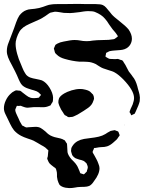

<svg xmlns="http://www.w3.org/2000/svg" viewBox="-21 -738 738 984"><path d="M695 -219Q691 -201 674 -165L669 -155Q668 -154 664.5 -153Q661 -152 660 -151L652 -147Q651 -148 650 -150Q649 -152 649 -154Q645 -159 643 -163Q643 -167 646 -173Q648 -180 652.5 -188.5Q657 -197 659 -203Q666 -222 666 -236Q666 -274 611 -331Q586 -356 568 -366Q559 -372 531 -380L507 -388Q499 -391 488 -398Q477 -405 469 -410Q448 -420 428 -421Q421 -422 407 -422H385Q349 -425 311 -436Q285 -443 270 -458Q262 -466 262 -466Q260 -469 257 -483Q255 -487 255 -488Q255 -490 257 -494Q259 -498 260 -501L263 -508Q265 -510 267.5 -511Q270 -512 272 -514Q287 -522 305 -525Q343 -533 361 -533Q377 -533 392 -530Q397 -529 404.5 -528Q412 -527 423 -527Q439 -527 454 -530Q470 -532 477 -532Q488 -533 511 -533Q539 -533 553 -536Q555 -536 561 -537Q567 -538 571 -542L579 -548Q580 -549 581.5 -550Q583 -551 583 -552Q583 -553 580.5 -557Q578 -561 577 -562Q573 -569 556 -588L538 -613Q528 -630 517 -642Q500 -663 465 -677Q455 -681 431 -681Q420 -681 406.5 -679Q393 -677 388 -676Q348 -671 339 -671Q317 -671 306 -672Q299 -673 284.5 -675.5Q270 -678 260 -678L237 -673Q231 -670 219.5 -661.5Q208 -653 202 -650Q190 -641 156 -627Q128 -615 113 -607Q98 -599 87 -587Q79 -579 71 -561Q63 -543 60 -526Q59 -522 59 -513Q59 -491 67 -462Q75 -433 85 -412Q88 -405 94 -390Q100 -375 107 -364Q113 -355 113 -355Q122 -345 134.5 -340.5Q147 -336 165 -333Q185 -329 194 -326Q216 -316 233 -288.5Q250 -261 251 -238Q251 -222 249 -216Q249 -216 243 -207Q239 -199 238 -198Q236 -197 228 -194Q214 -188 196.5 -188.5Q179 -189 173 -189H153Q145 -189 136.5 -187.5Q128 -186 120 -186Q115 -186 107 -188Q103 -189 96.5 -191.5Q90 -194 85 -196Q77 -196 74 -195Q73 -195 69.5 -195.5Q66 -196 65 -195Q64 -194 63.5 -191.5Q63 -189 62 -188Q61 -185 59 -181Q57 -177 57 -175Q57 -171 58.5 -166.5Q60 -162 61 -159Q64 -151 67.5 -144.5Q71 -138 73 -133Q81 -113 88 -103Q92 -95 94 -94Q96 -93 98 -92.5Q100 -92 101 -91Q103 -90 106 -88Q109 -86 113 -85H116L127 -86Q135 -86 144 -87Q153 -88 161 -88Q177 -88 187.5 -82Q198 -76 212 -64Q223 -53 229 -49Q237 -43 248 -39Q257 -35 273 -32Q293 -28 301 -24Q303 -22 305.5 -21.5Q308 -21 310 -19Q312 -18 314 -14Q316 -10 317 -9L322 -2Q323 0 322.5 2.5Q322 5 323 7Q324 14 324 24.5Q324 35 325 42Q328 58 345 78Q348 81 357.5 90.5Q367 100 373 110Q377 116 380.5 125Q384 134 387 140Q387 141 388.5 145Q390 149 391 150Q393 151 397.5 152Q402 153 404 154Q405 154 406.5 155Q408 156 409 155Q410 155 411 154Q412 153 413 152Q415 149 419 146Q423 143 424 141Q425 139 425 135Q426 133 427.5 128Q429 123 429 120Q429 116 428 113Q427 110 426 108L423 100Q423 100 419 96Q417 94 413 90.5Q409 87 406 86Q397 82 386 80Q370 75 364 72Q355 66 349 57Q348 54 345 44L343 36Q343 22 348 14Q348 14 354 5Q372 -19 410 -26Q419 -28 439 -30Q466 -33 485 -37.5Q504 -42 519 -51Q522 -53 530.5 -58.5Q539 -64 546 -67L556 -69Q559 -69 561.5 -70Q564 -71 567 -71L577 -67Q578 -67 581.5 -65.5Q585 -64 586 -62Q587 -61 587.5 -58Q588 -55 589 -54Q592 -48 592 -44Q592 -42 587 -37Q581 -27 576 -22Q573 -19 558 -6Q543 7 528 12Q515 16 498 16Q489 16 469 20Q462 20 461 21L459 27Q458 29 455.5 34.5Q453 40 454 43L456 47L463 59Q465 63 472 75.5Q479 88 483 100Q489 114 489 124Q489 154 461 190Q449 209 436 215Q426 219 412 219.5Q398 220 392 220Q383 220 376.5 221Q370 222 365 223Q350 226 334 226Q327 226 315 224Q294 220 284 209L279 199Q273 186 271 168V156Q271 145 269 139Q268 136 267 131.5Q266 127 264 125Q263 123 259.5 121Q256 119 255 118Q251 115 241 107Q231 99 228 92Q227 89 224.5 84Q222 79 221 76Q221 72 224 63Q226 47 226 41L227 33Q227 33 223 29L211 18Q207 15 201 11.5Q195 8 191 6Q182 1 172.5 -5Q163 -11 151 -17Q143 -21 121 -28Q100 -35 87 -42Q66 -53 51 -70Q40 -84 31 -103Q22 -122 18 -130Q16 -135 7.5 -151.5Q-1 -168 -1 -183Q-1 -203 9 -224Q19 -245 34 -258Q40 -265 54 -272Q55 -272 61 -275L73 -274Q75 -273 77.5 -273.5Q80 -274 82 -273Q88 -270 93 -265Q100 -260 112.5 -250Q125 -240 136 -237Q142 -235 154 -235Q164 -235 168 -236Q170 -237 174 -237Q178 -237 179 -238L182 -243Q189 -250 189 -252Q189 -252 183 -258Q176 -266 167 -270Q151 -276 142 -278Q139 -279 122 -284.5Q105 -290 93 -301Q86 -308 81 -318.5Q76 -329 75 -331L66 -352Q60 -366 56 -373Q43 -399 40 -404Q27 -427 20.5 -444Q14 -461 14 -476Q14 -499 24 -522Q29 -535 51 -593Q54 -602 61.5 -623Q69 -644 78 -658Q94 -679 114 -686Q123 -690 137 -691Q151 -692 157 -693Q181 -696 200 -703Q206 -705 218 -709.5Q230 -714 241 -715Q251 -717 271 -717H298L381 -718Q411 -718 423 -717H470Q495 -717 506 -712Q515 -708 523 -699Q531 -690 538 -681Q537 -683 551 -665Q561 -653 592 -629Q623 -605 638 -587Q655 -562 655 -540Q655 -525 648 -512Q641 -499 628 -491Q618 -485 606.5 -483Q595 -481 583 -480.5Q571 -480 564 -479Q560 -479 553.5 -478Q547 -477 542 -476Q540 -476 531 -471L523 -467Q522 -465 522 -461.5Q522 -458 521 -456Q521 -455 520 -452Q519 -449 520 -448Q520 -447 527 -443Q529 -442 534 -439Q539 -436 544 -436Q552 -435 569 -435Q574 -436 583 -436Q591 -434 594 -432Q596 -431 600 -430.5Q604 -430 605 -429Q609 -427 614 -417Q622 -406 629 -391Q634 -380 639 -372Q643 -366 653 -354Q655 -350 658.5 -346Q662 -342 666 -336Q673 -325 678 -311Q683 -297 686 -283Q687 -279 691 -266Q695 -253 696 -238Q696 -226 695 -219ZM278 -214Q278 -219 279 -225Q280 -231 282 -235Q288 -247 308 -259Q321 -267 346 -275Q370 -282 389 -282Q402 -282 409 -280Q431 -276 441 -268Q441 -268 450 -259Q456 -253 456 -253Q458 -249 459.5 -243.5Q461 -238 461 -233Q461 -231 459.5 -226.5Q458 -222 457 -220Q451 -200 431 -185.5Q411 -171 377 -151Q374 -150 365.5 -145.5Q357 -141 350 -139Q347 -138 338 -138Q337 -138 334 -137.5Q331 -137 330 -138Q326 -138 321 -143L311 -148Q308 -151 306.5 -154Q305 -157 303 -160Q292 -174 283 -196Q278 -209 278 -214ZM616 -98Q616 -100 616 -100L618 -94Z"/></svg>

Font: Rubik-Burned
Style: Regular
Weight: 400
Designer: NaN (generative design), Hubert & Fischer (Rubik source font outlines)
Foundry: NaN, Hubert & Fischer
Version: Version 1.000